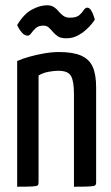

<svg xmlns="http://www.w3.org/2000/svg" viewBox="-20 -707 422 727"><path d="M45 0V-476Q65 -485 92 -492.5Q119 -500 148 -505Q177 -510 204 -510Q256 -510 287 -496.5Q318 -483 331 -454Q344 -425 344 -376V-16Q344 -8 340 -5Q336 -2 319 -1Q302 0 260 0V-352Q260 -399 249 -419Q238 -439 201 -439Q184 -439 163 -435Q142 -431 126 -421V-16Q126 -8 122.5 -5Q119 -2 102 -1Q85 0 45 0ZM231 -562Q210 -562 199 -569.5Q188 -577 180.5 -586Q173 -595 165 -602.5Q157 -610 144 -610Q126 -610 115.5 -600.5Q105 -591 98.5 -581.5Q92 -572 85 -572Q74 -572 64.5 -582Q55 -592 50 -602Q45 -612 45 -612Q70 -654 100.5 -670.5Q131 -687 158 -687Q174 -687 184.5 -680Q195 -673 202.5 -663.5Q210 -654 220 -647Q230 -640 245 -640Q269 -640 280 -649.5Q291 -659 297 -668.5Q303 -678 310 -678Q319 -678 325.5 -667Q332 -656 335.5 -644.5Q339 -633 339 -633Q337 -629 328.5 -618Q320 -607 305.5 -594Q291 -581 272.5 -571.5Q254 -562 231 -562Z"/></svg>

Font: Yanone Kaffeesatz
Style: Regular
Weight: 400
Designer: Yanone (Cyrillic: Daniel Pouzeot, Huerta Tipografica, and Cyreal)
Foundry: Yanone
Version: Version 2.003